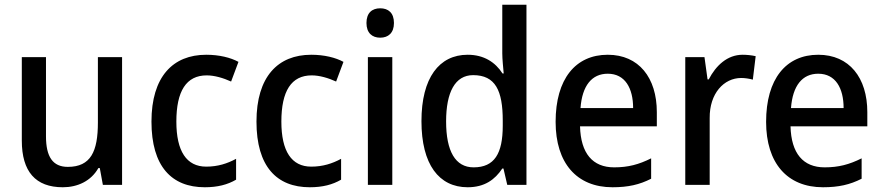

<svg xmlns="http://www.w3.org/2000/svg" viewBox="-20 -780 3724 810"><path d="M495 -539H393V-263C393 -141 363 -76 266 -76C203 -76 174 -118 174 -205V-539H72V-187C72 -56 130 10 245 10C307 10 364 -16 395 -71H401L414 0H495Z M844 10C898 10 940 -1 976 -22V-110C939 -90 899 -77 850 -77C767 -77 724 -142 724 -267C724 -396 766 -462 852 -462C885 -462 922 -451 955 -436L986 -519C953 -537 905 -549 850 -549C709 -549 619 -456 619 -267C619 -78 704 10 844 10Z M1287 10C1341 10 1383 -1 1419 -22V-110C1382 -90 1342 -77 1293 -77C1210 -77 1167 -142 1167 -267C1167 -396 1209 -462 1295 -462C1328 -462 1365 -451 1398 -436L1429 -519C1396 -537 1348 -549 1293 -549C1152 -549 1062 -456 1062 -267C1062 -78 1147 10 1287 10Z M1584 -745C1550 -745 1526 -726 1526 -683C1526 -641 1550 -621 1584 -621C1618 -621 1642 -641 1642 -683C1642 -726 1618 -745 1584 -745ZM1635 -539H1532V0H1635Z M1953 10C2024 10 2068 -22 2099 -69H2104L2120 0H2201V-760H2099V-555C2099 -530 2103 -494 2105 -470H2100C2070 -517 2022 -549 1953 -549C1833 -549 1758 -452 1758 -269C1758 -86 1832 10 1953 10ZM1978 -74C1901 -74 1862 -142 1862 -268C1862 -391 1900 -463 1976 -463C2070 -463 2101 -398 2101 -271V-250C2101 -132 2066 -74 1978 -74Z M2544 -549C2408 -549 2324 -447 2324 -266C2324 -92 2413 10 2564 10C2630 10 2678 -1 2727 -26V-112C2675 -86 2630 -74 2571 -74C2480 -74 2430 -133 2427 -247H2751V-307C2751 -452 2675 -549 2544 -549ZM2544 -469C2617 -469 2651 -408 2651 -324H2429C2436 -419 2477 -469 2544 -469Z M3113 -549C3048 -549 3000 -503 2970 -445H2965L2952 -539H2871V0H2974V-282C2973 -386 3034 -451 3107 -451C3123 -451 3142 -448 3156 -444L3168 -543C3151 -547 3130 -549 3113 -549Z M3432 -549C3296 -549 3212 -447 3212 -266C3212 -92 3301 10 3452 10C3518 10 3566 -1 3615 -26V-112C3563 -86 3518 -74 3459 -74C3368 -74 3318 -133 3315 -247H3639V-307C3639 -452 3563 -549 3432 -549ZM3432 -469C3505 -469 3539 -408 3539 -324H3317C3324 -419 3365 -469 3432 -469Z"/></svg>

Font: Noto Sans Devanagari UI SemiCondensed Medium
Style: Regular
Weight: 500
Width: 4
Designer: Jelle Bosma - Monotype Design Team
Foundry: Monotype Imaging Inc.
Version: Version 2.004